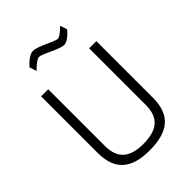

<svg xmlns="http://www.w3.org/2000/svg" viewBox="-264 -1042 1170 1170"><g transform="rotate(-45 321.0 -457.0)"><path d="M469 -914C469 -914 424 -868 404 -868C373 -868 290 -923 243 -923C205 -923 158 -867 158 -867L173 -821C173 -821 221 -871 243 -871C276 -871 360 -814 405 -814C442 -814 484 -869 484 -869L469 -914ZM144 -692H83V-204C83 -49 170 9 317 9C472 9 559 -49 559 -204V-692H497V-204C497 -88 432 -46 317 -46C209 -46 144 -89 144 -204Z"/></g></svg>

Font: RazerF5 Light
Style: Regular
Weight: 300
Foundry: Razer Inc.
Version: Version 2